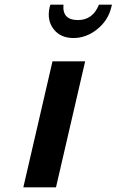

<svg xmlns="http://www.w3.org/2000/svg" viewBox="-20 -803 500 823"><path d="M345 -540 220 0H80L205 -540ZM295 -640Q239 -640 209.5 -678.5Q180 -717 193 -773L196 -783H252Q246 -717 314 -717Q378 -717 404 -783H460L457 -772Q444 -716 397 -678Q350 -640 295 -640Z"/></svg>

Font: Miedinger
Style: Bold-Italic
Weight: 700
Italic angle: -13°
Version: Version 001.000